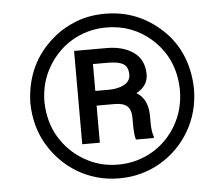

<svg xmlns="http://www.w3.org/2000/svg" viewBox="-52 -781 993 850"><g transform="rotate(-5 444.5 -356.0)"><path d="M444.6 9.9Q392.8 9.9 346.2 -3.2Q299.7 -16.3 259.9 -40Q220.2 -63.6 187.7 -96.6Q155.2 -129.6 131.4 -169.4Q82.4 -251.8 81 -356.5Q82 -401.3 91.3 -441.2Q100.5 -481.2 117 -516Q133.5 -550.8 157 -580.8Q180.4 -610.8 209.9 -635.7Q255 -675.1 314.1 -698.3Q373.2 -721.6 444.6 -721.6Q591.3 -721.6 698.5 -620Q723 -596.9 742.9 -568.9Q762.8 -540.8 777 -507.8Q791.2 -474.8 799.2 -437Q807.2 -399.1 808.2 -356.5Q807.2 -252.1 758.5 -169.4Q709.9 -86.6 627.5 -38.4Q545.1 9.9 444.6 9.9ZM444.6 -51.1Q489.3 -51.1 528.8 -62.5Q568.2 -73.9 601.2 -93.9Q634.2 -114 660.5 -141.3Q686.8 -168.7 704.9 -200.6Q745.4 -269.9 745.7 -356.5Q743.3 -501.8 638.5 -590.9Q599.8 -623.9 551.1 -642.2Q502.5 -660.5 444.6 -660.5Q401.6 -660.5 363.1 -649.7Q324.6 -638.8 291.5 -619.3Q258.5 -599.8 231.7 -572.3Q204.9 -544.7 185.4 -511.7Q144.5 -443.2 143.5 -356.5Q145.6 -264.9 186.8 -197.4Q227.6 -130.7 294.4 -91.6Q362.6 -51.1 444.6 -51.1ZM612.2 -154.8H532.7Q525.9 -175.1 525.6 -219.1V-253.6Q525.6 -287.6 508.3 -303.6Q491.1 -319.6 451.7 -319.6H372.2V-154.8H294V-569.6H437.5Q511.7 -569.6 557.2 -537.3Q603.7 -505.3 605.1 -438.9Q604.4 -386.4 552.9 -359.4Q580.6 -342 592.2 -315Q603.7 -288 603.7 -254.6V-224.4Q604 -183.9 612.2 -161.9ZM433.2 -384.9Q471.6 -384.9 499.6 -399.1Q528.1 -413.7 528.4 -443.5Q528.4 -478.3 507.1 -491.1Q486.2 -504.3 437.5 -504.3H372.2V-384.9Z"/></g></svg>

Font: Linik Sans Black
Style: Regular
Weight: 900
Designer: Fonts by Rasmus Andersson / Changes by Cristiano Sobral with parts from Marc Monis
Foundry: rsms
Version: Version 3.020; ttfautohint (v1.6)